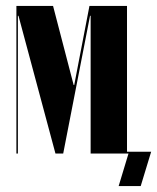

<svg xmlns="http://www.w3.org/2000/svg" viewBox="-20 -515 527 644"><path d="M406 0H284V-462H282L192 0H166L42 -462H40V0H35V-495H158L227 -230H229L280 -495H406ZM378 109 411 0H399V-6H487L452 109Z"/></svg>

Font: Moniqa Black Display
Style: Regular
Weight: 900
Designer: Rajesh Rajput
Foundry: Rajesh Rajput
Version: Version 1.000